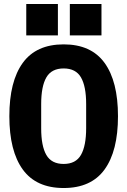

<svg xmlns="http://www.w3.org/2000/svg" viewBox="-20 -933 640 965"><path d="M27 -349Q27 -524 94.5 -617Q162 -710 300 -710Q438 -710 505.5 -617Q573 -524 573 -349Q573 -174 505.5 -81Q438 12 300 12Q162 12 94.5 -81Q27 -174 27 -349ZM413 -289V-410Q413 -499 387 -544Q361 -589 300 -589Q239 -589 213 -544Q187 -499 187 -410V-288Q187 -199 213 -154Q239 -109 300 -109Q361 -109 387 -154.5Q413 -200 413 -289ZM490 -913V-755H331V-913ZM271 -913V-755H112V-913Z"/></svg>

Font: iA Writer Duo V
Style: Regular
Weight: 400
Designer: Mike Abbink, Paul van der Laan, Pieter van Rosmalen, Oliver Reichenstein
Foundry: Information Architects Inc.
Version: Version 2.000